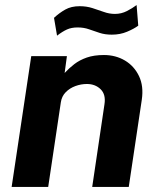

<svg xmlns="http://www.w3.org/2000/svg" viewBox="-20 -739 624 759"><path d="M26 0 103.5 -517H244.5L235.5 -450.5Q253 -469.5 273.8 -485.5Q294.5 -501.5 323 -511.5Q351.5 -521.5 391 -521.5Q437 -521.5 473.8 -499.8Q510.5 -478 529.5 -438.2Q548.5 -398.5 540.5 -344.5L489 0H344.5L393 -327Q399 -365.5 377.8 -386.2Q356.5 -407 323.5 -407Q300.5 -407 278 -398.8Q255.5 -390.5 239.8 -374.5Q224 -358.5 220.5 -334.5L170.5 0ZM205.5 -598 193.5 -668.5Q214.5 -688 238 -701.2Q261.5 -714.5 295 -714.5Q322 -714.5 345.5 -707Q369 -699.5 390.5 -691.8Q412 -684 434.5 -684Q459.5 -684 481.5 -695.2Q503.5 -706.5 520 -719L526.5 -637.5Q509.5 -625 482.2 -613.5Q455 -602 422 -602Q395 -602 373.8 -609Q352.5 -616 332 -623.2Q311.5 -630.5 287 -630.5Q262.5 -630.5 244.8 -622.5Q227 -614.5 205.5 -598Z"/></svg>

Font: Public Sans Thin
Style: Bold Italic
Weight: 700
Italic angle: -8°
Version: Version 2.001